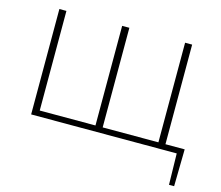

<svg xmlns="http://www.w3.org/2000/svg" viewBox="-116 -810 1332 1158"><g transform="rotate(15 550.0 -231.5)"><path d="M1062 195H1030L1026 0H117V-658H161V-36H509V-658H554V-36H902V-658H946V-36H1066Z"/></g></svg>

Font: Ysabeau Infant Light
Style: Regular
Weight: 300
Designer: Christian Thalmann (Catharsis Fonts)
Version: Version 0.003